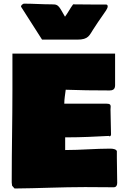

<svg xmlns="http://www.w3.org/2000/svg" viewBox="-20 -1028 678 1063"><path d="M96.2 -991.3 212.9 -808.6H408.2C470.7 -808.6 474.6 -833 496.1 -865.2C513.6 -893 532.2 -919.6 550.8 -946.3C561.5 -961.9 576.2 -980.5 576.2 -992.2C576.2 -999 573.3 -1002.9 567.4 -1002.9H504.9C464.9 -1002.9 426.8 -1003.9 384.8 -1003.9C369.2 -983.4 355.5 -956.1 339.9 -935.5L321.3 -967.8C301.8 -1002 293 -1003.9 267.6 -1003.9C211.9 -1003.9 165.1 -1007.8 111.4 -1007.8C102.6 -1003.9 96.2 -998.1 96.2 -991.3ZM44.9 -17.6C44.9 -12.7 45.9 -6.8 46.9 0L60.5 15.6C190.4 14.6 319.3 7.8 451.2 7.8C504.9 7.8 557.6 8.8 609.4 8.8C625 8.8 628.9 -3.9 628.9 -15.6C628.9 -62.5 627 -107.4 627 -154.3V-191.4C623 -202.1 605.5 -205.1 589.8 -205.1C506.8 -205.1 426.8 -197.3 340.8 -197.3V-267.6H353.5C431.6 -267.6 504.9 -271.5 582 -275.4C583 -274.4 585 -273.4 586.9 -273.4C590.8 -273.4 593.8 -276.4 594.7 -283.2C594.7 -330.1 591.8 -375 591.8 -421.9C591.8 -426.8 592.8 -432.6 592.8 -437.5C592.8 -448.2 588.9 -454.1 568.4 -454.1H335.9C335.9 -480.5 340.8 -504.9 343.8 -531.2C421.9 -528.3 496.1 -527.3 574.2 -527.3H587.9C621.1 -527.3 617.2 -551.8 617.2 -571.3V-731.4H48.8V-529.3C48.8 -362.3 44.9 -203.1 44.9 -36.1Z"/></svg>

Font: Bowlby One SC
Style: Regular
Weight: 400
Width: 1
Version: Version 1.2